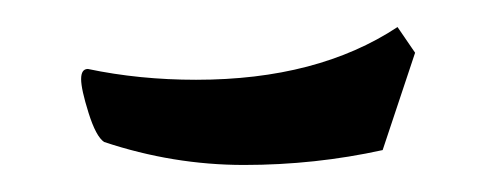

<svg xmlns="http://www.w3.org/2000/svg" viewBox="-20 -687 353 142"><path d="M45 -636Q83 -628 125 -628Q215 -628 274 -667L287 -648L263 -576Q213 -565 160.5 -565Q108 -565 57 -582Q51 -586 45.5 -603.5Q40 -621 40 -628.5Q40 -636 45 -636Z"/></svg>

Font: Julee
Style: Regular
Weight: 400
Version: Version 1.001